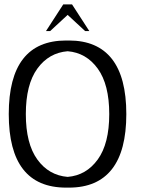

<svg xmlns="http://www.w3.org/2000/svg" viewBox="-20 -853 652 877"><path d="M388 -711H369L289 -785L209 -711H190L269 -833H309ZM557 -332Q557 -164 491 -80Q425 4 295 4H282Q20 4 20 -332Q20 -668 282 -668H295Q425 -668 491 -584Q557 -500 557 -332ZM479 -332Q479 -467 426.5 -539.5Q374 -612 289 -619Q203 -612 150.5 -539.5Q98 -467 98 -332Q98 -197 150.5 -124.5Q203 -52 289 -45Q374 -52 426.5 -124.5Q479 -197 479 -332Z"/></svg>

Font: Jura
Style: Regular
Weight: 400
Designer: Ed Merritt
Foundry: Ten by Twenty
Version: Version 1.007